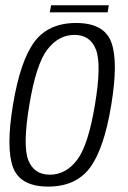

<svg xmlns="http://www.w3.org/2000/svg" viewBox="-20 -686 472 710"><path d="M158.5 4Q55 4 28.2 -67Q1.5 -138 28 -298.5Q55 -461 107 -531Q159 -601 261.5 -601Q365 -601 391.5 -530Q418 -459 391.5 -298.5Q365 -136 312.8 -66Q260.5 4 158.5 4ZM164.5 -40Q223 -40 264.5 -93.8Q306 -147.5 331 -298Q356 -447.5 335 -502.2Q314 -557 255.5 -557Q197 -557 155.2 -503Q113.5 -449 88.5 -298Q63.5 -148.5 84.5 -94.2Q105.5 -40 164.5 -40ZM164 -640.5 169 -666.5H382.5L378 -640.5Z"/></svg>

Font: Anybody Light
Style: Italic
Weight: 300
Italic angle: -10°
Designer: Tyler Finck
Foundry: Etcetera Type Company
Version: Version 1.010; ttfautohint (v1.8.3) -l 8 -r 50 -G 200 -x 14 